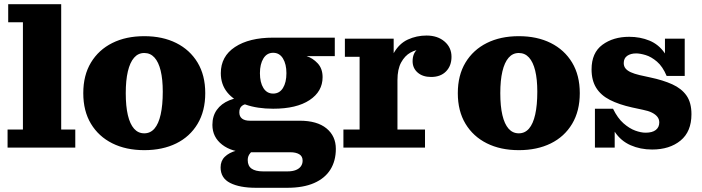

<svg xmlns="http://www.w3.org/2000/svg" viewBox="-20 -702 3336 913"><path d="M16 0V-86H89V-596H19V-682H271V-86H338V0Z M666 12Q579 12 514 -20.5Q449 -53 412.5 -113.5Q376 -174 376 -259Q376 -344 412.5 -404.5Q449 -465 514 -497.5Q579 -530 666 -530Q753 -530 818 -497.5Q883 -465 919.5 -404.5Q956 -344 956 -259Q956 -174 919.5 -113Q883 -52 818 -20Q753 12 666 12ZM666 -68Q695 -68 714.5 -90.5Q734 -113 744 -157.5Q754 -202 754 -266Q754 -325 744 -366Q734 -407 714.5 -428.5Q695 -450 666 -450Q637 -450 617.5 -427.5Q598 -405 588 -362.5Q578 -320 578 -259Q578 -197 588 -154.5Q598 -112 617.5 -90Q637 -68 666 -68Z M1197 191Q1120 191 1074.5 168Q1029 145 1029 94Q1029 63 1049 43.5Q1069 24 1103 14.5Q1137 5 1178 5L1185 12Q1177 18 1170.5 25.5Q1164 33 1161 41Q1158 49 1158 59Q1158 87 1176.5 100Q1195 113 1231 113H1347Q1371 113 1387 106.5Q1403 100 1411 88.5Q1419 77 1419 62Q1419 41 1403 31.5Q1387 22 1361 22H1159Q1083 22 1036.5 -14Q990 -50 990 -108Q990 -150 1011 -179.5Q1032 -209 1070.5 -225Q1109 -241 1159 -240L1168 -209Q1144 -209 1131 -199Q1118 -189 1118 -168Q1118 -148 1131 -138Q1144 -128 1168 -128H1405Q1488 -128 1532.5 -91.5Q1577 -55 1577 6Q1577 63 1551 104.5Q1525 146 1473.5 168.5Q1422 191 1346 191ZM1279 -185Q1203 -185 1147 -205Q1091 -225 1060.5 -263Q1030 -301 1030 -354Q1030 -434 1097.5 -478.5Q1165 -523 1279 -523L1438 -435Q1467 -426 1490.5 -401Q1514 -376 1514 -335Q1514 -267 1452 -226Q1390 -185 1279 -185ZM1279 -257Q1309 -257 1325.5 -283.5Q1342 -310 1342 -354Q1342 -397 1325.5 -424Q1309 -451 1279 -451Q1249 -451 1232.5 -424Q1216 -397 1216 -354Q1216 -310 1232.5 -283.5Q1249 -257 1279 -257ZM1438 -435 1279 -523H1572V-435Z M1613 0V-86H1690V-432H1620V-518H1852V-336L1870 -340V-86H2001V0ZM1824 -321Q1826 -403 1852 -449Q1878 -495 1919.5 -514Q1961 -533 2008 -533Q2061 -533 2094 -504.5Q2127 -476 2127 -432Q2127 -389 2101 -362.5Q2075 -336 2030 -336Q1990 -336 1966 -357Q1942 -378 1942 -411Q1942 -450 1967.5 -470Q1993 -490 2049 -486L2044 -431Q2040 -448 2025 -457.5Q2010 -467 1987 -467Q1959 -467 1932 -452Q1905 -437 1887.5 -405Q1870 -373 1870 -321Z M2447 12Q2360 12 2295 -20.5Q2230 -53 2193.5 -113.5Q2157 -174 2157 -259Q2157 -344 2193.5 -404.5Q2230 -465 2295 -497.5Q2360 -530 2447 -530Q2534 -530 2599 -497.5Q2664 -465 2700.5 -404.5Q2737 -344 2737 -259Q2737 -174 2700.5 -113Q2664 -52 2599 -20Q2534 12 2447 12ZM2447 -68Q2476 -68 2495.5 -90.5Q2515 -113 2525 -157.5Q2535 -202 2535 -266Q2535 -325 2525 -366Q2515 -407 2495.5 -428.5Q2476 -450 2447 -450Q2418 -450 2398.5 -427.5Q2379 -405 2369 -362.5Q2359 -320 2359 -259Q2359 -197 2369 -154.5Q2379 -112 2398.5 -90Q2418 -68 2447 -68Z M3081 9Q3025 9 2978.5 -11.5Q2932 -32 2903.5 -75Q2875 -118 2872 -185H2895Q2917 -140 2945 -115.5Q2973 -91 3000.5 -81Q3028 -71 3050 -71Q3082 -71 3098.5 -84Q3115 -97 3115 -120Q3115 -135 3106 -146.5Q3097 -158 3080 -166.5Q3063 -175 3037 -180L2986 -191Q2923 -205 2880 -227Q2837 -249 2815 -284.5Q2793 -320 2793 -372Q2793 -451 2844.5 -489Q2896 -527 2972 -527Q3024 -527 3068 -509Q3112 -491 3140.5 -450Q3169 -409 3172 -341H3150Q3131 -386 3104 -409Q3077 -432 3050.5 -440Q3024 -448 3005 -448Q2979 -448 2962.5 -436.5Q2946 -425 2946 -402Q2946 -387 2954.5 -376.5Q2963 -366 2979.5 -358.5Q2996 -351 3021 -345L3071 -334Q3133 -321 3177 -301Q3221 -281 3244.5 -247.5Q3268 -214 3268 -159Q3268 -76 3216 -33.5Q3164 9 3081 9ZM2809 0V-185H2872L2903 -136V0ZM3172 -341 3142 -390V-518H3236V-341Z"/></svg>

Font: Montagu Slab
Style: Bold
Weight: 700
Designer: Florian Karsten
Foundry: Florian Karsten
Version: Version 1.000